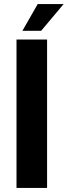

<svg xmlns="http://www.w3.org/2000/svg" viewBox="-20 -922 332 942"><path d="M61 -728H211V0H61ZM90 -771 165 -902H292L182 -771Z"/></svg>

Font: Murecho SemiBold
Style: Regular
Weight: 600
Designer: Neil Summerour
Foundry: Positype
Version: Version 1.010; ttfautohint (v1.8.3)